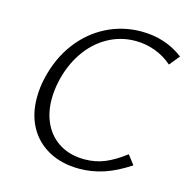

<svg xmlns="http://www.w3.org/2000/svg" viewBox="-100 -761 852 865"><g transform="rotate(15 326.0 -329.0)"><path d="M77 -254Q77 -303 88 -348Q110 -444 163.5 -515.5Q217 -587 293 -625.5Q369 -664 456 -664Q568 -664 652 -600L613 -552Q578 -583 533.5 -599.5Q489 -616 441 -616Q371 -616 311 -582Q251 -548 210 -487Q169 -426 152 -347Q143 -305 143 -266Q143 -200 168.5 -149Q194 -98 242 -69.5Q290 -41 356 -41Q407 -41 451 -59.5Q495 -78 543 -115L576 -72Q514 -31 458 -12.5Q402 6 344 6Q262 6 201.5 -27Q141 -60 109 -118.5Q77 -177 77 -254Z"/></g></svg>

Font: Ysabeau Semilight
Style: Italic
Weight: 300
Italic angle: -12°
Designer: Christian Thalmann (Catharsis Fonts)
Version: Version 0.003